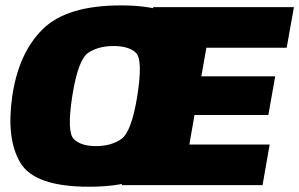

<svg xmlns="http://www.w3.org/2000/svg" viewBox="-20 -702 1134 728"><path d="M317 6Q522 6 613 -84.5Q704 -175 728 -337.5Q751.5 -500.5 697.2 -591Q643 -681.5 438 -681.5Q233 -681.5 141.8 -591.2Q50.5 -501 26.5 -337.5Q3 -175.5 57.2 -84.8Q111.5 6 317 6ZM344 -148Q286.5 -148 259.8 -174.8Q233 -201.5 254 -337.5Q276 -476.5 314.8 -502Q353.5 -527.5 411 -527.5Q468 -527.5 495.2 -502Q522.5 -476.5 500.5 -337.5Q478.5 -201.5 439.8 -174.8Q401 -148 344 -148ZM442 0H975.5L1002.5 -154H698L717.5 -266H997.5L1023.5 -412.5H743.5L762.5 -521H1067L1094.5 -675H561Z"/></svg>

Font: Anybody Black
Style: Italic
Weight: 900
Italic angle: -10°
Designer: Tyler Finck
Foundry: Etcetera Type Company
Version: Version 1.113;gftools[0.9.25]